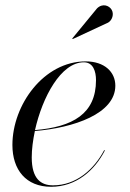

<svg xmlns="http://www.w3.org/2000/svg" viewBox="-20 -705 497 735"><path d="M394 -618.5C410 -628 417 -651 407.5 -667.5C398 -684 372.5 -693.5 351.5 -673L256.5 -557.5L258.5 -555.5ZM101.5 -102.5C101.5 -133.5 106 -168 113.5 -203.5C262 -215.5 421.5 -269.5 421.5 -377C421.5 -429.5 380 -470 308 -470C147.5 -470 27.5 -303.5 27.5 -150C27.5 -55 79.5 10 175.5 10C272 10 342.5 -53 381.5 -129L379 -130.5C339.5 -55.5 271 4.5 183 4.5C136.5 4.5 101.5 -20.5 101.5 -102.5ZM301 -466.5C337 -466.5 347.5 -431.5 347.5 -398C347.5 -269 258 -219 114 -207C142 -332.5 213 -466.5 301 -466.5Z"/></svg>

Font: Bodoni* 48pt
Style: Italic
Weight: 400
Italic angle: -13°
Version: Version 2.3